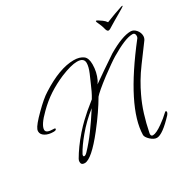

<svg xmlns="http://www.w3.org/2000/svg" viewBox="-189 -992 1333 1313"><g transform="rotate(-30 477.5 -335.0)"><path d="M688 116Q665 116 639 92Q614 68 614 51Q618 -166 912 -542Q916 -549 916 -558Q916 -582 896 -582Q865 -582 821 -563.5Q777 -545 718 -510Q698 -498 667.5 -476.5Q637 -455 595 -424Q549 -389 521 -365Q493 -341 482 -328Q457 -285 423.5 -236Q390 -187 346 -131Q228 19 174 19Q146 19 146 -6Q146 -18 152 -28Q171 -61 197.5 -98Q224 -135 259 -175Q290 -210 317.5 -236Q345 -262 367 -281L433 -335Q447 -358 458.5 -382Q470 -406 480 -430L508 -494Q527 -539 527 -568Q527 -609 473 -609Q426 -609 341 -574Q278 -547 223.5 -511.5Q169 -476 118 -425Q46 -355 46 -317Q46 -290 104 -290H109Q118 -290 118 -284Q118 -273 95 -273Q56 -273 30.5 -288.5Q5 -304 5 -328Q5 -337 8 -344Q19 -373 86 -439Q118 -471 145.5 -494.5Q173 -518 196 -532Q347 -629 459 -629Q505 -629 533 -608Q557 -590 557 -540Q557 -480 532 -427Q530 -423 526.5 -417.5Q523 -412 518 -404Q557 -432 605.5 -465Q654 -498 712 -537Q828 -605 894 -605Q918 -605 936.5 -583Q955 -561 955 -535Q955 -519 946 -505L846 -370Q812 -324 786 -280Q760 -236 741 -195Q713 -137 693 -73Q673 -9 659 62Q659 64 658.5 66Q658 68 658 70Q658 87 673 87Q699 87 751 50Q771 36 788 22Q805 8 821 -7Q826 -12 830 -12Q835 -12 835 -4Q835 5 826 16Q733 116 688 116ZM195 -24Q205 -24 220 -40Q265 -87 309.5 -147.5Q354 -208 402 -283Q365 -254 332 -222Q299 -190 270 -155Q245 -125 225 -97Q205 -69 191 -43Q188 -37 188 -32Q188 -24 195 -24ZM932 -785Q935 -785 935 -783Q935 -781 920 -771.5Q905 -762 883 -749.5Q861 -737 840 -724.5Q819 -712 806 -704Q792 -695 783 -690Q774 -685 768 -685Q758 -685 752 -704Q748 -721 742 -737Q736 -753 730 -765Q724 -777 724 -782Q724 -786 727 -786Q732 -786 741 -780Q751 -774 767 -762.5Q783 -751 793 -736Q825 -749 861 -762Q897 -775 919 -782Q927 -785 932 -785Z"/></g></svg>

Font: Whisper
Style: Regular
Weight: 400
Designer: Robert E. Leuschke
Foundry: Robert E. Leuschke
Version: Version 1.010; ttfautohint (v1.8.4.7-5d5b)